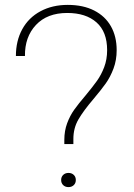

<svg xmlns="http://www.w3.org/2000/svg" viewBox="-20 -758 549 785"><path d="M330 -368Q359 -403 376.5 -427.5Q394 -452 406 -483.5Q418 -515 418 -553Q418 -628 374.5 -666.5Q331 -705 255 -705Q173 -705 127 -656Q81 -607 82 -529H45Q45 -591 71 -638.5Q97 -686 145.5 -712Q194 -738 257 -738Q320 -738 365 -715Q410 -692 433.5 -650.5Q457 -609 457 -553Q457 -512 444 -477.5Q431 -443 412.5 -417Q394 -391 362 -353Q321 -305 300.5 -269.5Q280 -234 280 -190V-169H243V-186Q243 -223 254.5 -254Q266 -285 283.5 -309.5Q301 -334 330 -368ZM230 -22Q230 -35 238.5 -43Q247 -51 260 -51Q273 -51 281.5 -43Q290 -35 290 -22Q290 -9 281.5 -1Q273 7 260 7Q247 7 238.5 -1Q230 -9 230 -22Z"/></svg>

Font: Mona Sans VF XLt
Style: Regular
Weight: 200
Designer: Deni Anggara
Foundry: GitHub
Version: Version 2.000;Glyphs 3.2.3 (3260)